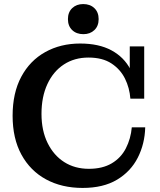

<svg xmlns="http://www.w3.org/2000/svg" viewBox="-20 -910 786 944"><path d="M386 14Q284 14 206.5 -28Q129 -70 85.5 -149.5Q42 -229 42 -341Q42 -453 84.5 -532.5Q127 -612 202.5 -654Q278 -696 374 -696Q466 -696 528 -662.5Q590 -629 621.5 -568.5Q653 -508 654 -425H621Q617 -478 594.5 -523.5Q572 -569 528 -598Q484 -627 415 -627Q346 -627 294 -593Q242 -559 213 -496.5Q184 -434 184 -350Q184 -268 214 -207Q244 -146 296 -113Q348 -80 417 -80Q484 -80 529.5 -107Q575 -134 599 -181Q623 -228 628 -284H694Q692 -203 657.5 -135Q623 -67 555.5 -26.5Q488 14 386 14ZM654 -425 618 -505V-682H689V-425ZM390 -742Q356 -742 335 -762Q314 -782 314 -816Q314 -850 335 -870Q356 -890 389 -890Q423 -890 444 -870Q465 -850 465 -816Q465 -782 444 -762Q423 -742 390 -742Z"/></svg>

Font: Montagu Slab 120pt Medium
Style: Regular
Weight: 500
Designer: Florian Karsten
Foundry: Florian Karsten
Version: Version 1.000